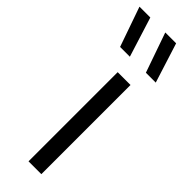

<svg xmlns="http://www.w3.org/2000/svg" viewBox="-337 -817 826 826"><g transform="rotate(45 76.0 -404.0)"><path d="M69.5 0V-542.5H147.5V0ZM0 -626.5 -63.5 -808H2.5L59.5 -626.5ZM157 -626.5 93.5 -808H159.5L217 -626.5Z"/></g></svg>

Font: Encode Sans Semi Condensed
Style: Regular
Weight: 400
Width: 4
Designer: Multiple Designers
Foundry: Impallari Type
Version: Version 2.000